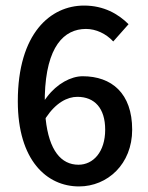

<svg xmlns="http://www.w3.org/2000/svg" viewBox="-20 -663 533 690"><path d="M144 -236V-238L145 -240C181 -294 222 -315 258 -315C320 -315 358 -274 358 -197C358 -117 315 -71 262 -71C200 -71 156 -122 144 -236ZM282 -643C162 -643 44 -544 44 -299C44 -87 148 7 264 7C366 7 455 -73 455 -197C455 -328 381 -389 277 -389C235 -389 185 -362 150 -316L141 -304V-319C146 -496 210 -559 289 -559C325 -559 361 -542 387 -514L442 -576C405 -613 353 -643 282 -643Z"/></svg>

Font: Falling Sky
Style: Light
Weight: 400
Designer: Paul D. Hunt
Foundry: Adobe Systems Incorporated
Version: Version 1.02